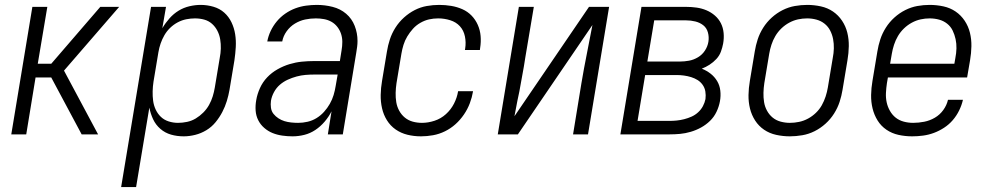

<svg xmlns="http://www.w3.org/2000/svg" viewBox="-20 -548 4040 783"><path d="M380 0H313L189 -232H125L87 0H26L112 -520H173L134 -288H189L389 -520H466L241 -260Z M474 215 596 -520H657L642 -433Q655 -455 671.5 -473.5Q688 -492 708.5 -504.5Q729 -517 752.5 -522.5Q776 -528 798 -528Q825 -528 850.5 -520.5Q876 -513 894.5 -496.5Q913 -480 924 -457Q935 -434 939 -408.5Q943 -383 941.5 -356Q940 -329 936 -302L916 -182Q912 -159 905 -136Q898 -113 886.5 -91Q875 -69 859 -49.5Q843 -30 821.5 -17Q800 -4 776 2Q752 8 729 8Q702 8 677.5 1Q653 -6 634 -22.5Q615 -39 604.5 -61.5Q594 -84 589 -109L535 215ZM706 -47Q724 -47 743 -51Q762 -55 778.5 -65Q795 -75 809 -89Q823 -103 832.5 -120Q842 -137 847.5 -155Q853 -173 856 -191L876 -311Q880 -331 880.5 -350Q881 -369 878 -387.5Q875 -406 866.5 -422.5Q858 -439 844.5 -451Q831 -463 813 -468Q795 -473 775 -473Q758 -473 740 -469.5Q722 -466 705 -457Q688 -448 674 -434.5Q660 -421 650.5 -404.5Q641 -388 635 -370.5Q629 -353 626 -335L606 -215Q603 -195 602.5 -175.5Q602 -156 604.5 -137Q607 -118 615 -101Q623 -84 636 -71.5Q649 -59 667.5 -53Q686 -47 706 -47Z M1173 8Q1152 8 1131 5Q1110 2 1091.5 -5.5Q1073 -13 1057.5 -26.5Q1042 -40 1033 -58Q1024 -76 1022.5 -97Q1021 -118 1025 -140Q1029 -164 1040 -188.5Q1051 -213 1069.5 -232.5Q1088 -252 1112 -265.5Q1136 -279 1161 -286.5Q1186 -294 1211 -296.5Q1236 -299 1261 -299H1366L1373 -343Q1376 -360 1376 -377Q1376 -394 1371 -409.5Q1366 -425 1356 -438Q1346 -451 1332 -459Q1318 -467 1301.5 -470Q1285 -473 1268 -473Q1246 -473 1224.5 -468.5Q1203 -464 1183 -452Q1163 -440 1149 -420.5Q1135 -401 1131 -379H1070Q1074 -401 1084 -422Q1094 -443 1109 -461Q1124 -479 1143.5 -492.5Q1163 -506 1184.5 -514Q1206 -522 1228.5 -525Q1251 -528 1272 -528Q1305 -528 1336.5 -520Q1368 -512 1391.5 -492Q1415 -472 1426.5 -442.5Q1438 -413 1438 -381Q1438 -369 1436.5 -357.5Q1435 -346 1433 -334L1378 0H1317L1332 -94Q1321 -72 1304 -52Q1287 -32 1266 -18Q1245 -4 1221 2Q1197 8 1173 8ZM1196 -47Q1215 -47 1234.5 -51.5Q1254 -56 1271 -66.5Q1288 -77 1301.5 -92Q1315 -107 1325 -124.5Q1335 -142 1340.5 -160.5Q1346 -179 1349 -198L1357 -244H1262Q1244 -244 1226 -242.5Q1208 -241 1189.5 -236Q1171 -231 1153.5 -223Q1136 -215 1121.5 -202.5Q1107 -190 1097.5 -172.5Q1088 -155 1085 -137Q1083 -123 1085 -108.5Q1087 -94 1095.5 -83.5Q1104 -73 1115.5 -65.5Q1127 -58 1140 -54Q1153 -50 1167.5 -48.5Q1182 -47 1196 -47Z M1697 8Q1668 8 1641.5 1.5Q1615 -5 1593.5 -20Q1572 -35 1558 -57.5Q1544 -80 1538 -106.5Q1532 -133 1532.5 -161Q1533 -189 1538 -218L1558 -338Q1562 -363 1570 -387.5Q1578 -412 1592.5 -435Q1607 -458 1627.5 -476.5Q1648 -495 1671.5 -507Q1695 -519 1720.5 -523.5Q1746 -528 1771 -528Q1796 -528 1820 -524Q1844 -520 1865.5 -510.5Q1887 -501 1903 -484.5Q1919 -468 1928.5 -446.5Q1938 -425 1940 -401Q1942 -377 1938 -352L1937 -344H1876L1877 -350Q1881 -375 1876 -399.5Q1871 -424 1855.5 -441Q1840 -458 1816 -465.5Q1792 -473 1767 -473Q1748 -473 1730 -469Q1712 -465 1694.5 -455Q1677 -445 1664 -430.5Q1651 -416 1641 -399.5Q1631 -383 1625.5 -365Q1620 -347 1617 -329L1597 -209Q1594 -189 1593.5 -169.5Q1593 -150 1596 -131.5Q1599 -113 1608 -96.5Q1617 -80 1631 -68.5Q1645 -57 1663 -52Q1681 -47 1701 -47Q1726 -47 1752 -55.5Q1778 -64 1798.5 -82.5Q1819 -101 1831.5 -125.5Q1844 -150 1848 -175V-176H1909V-175Q1905 -151 1896 -127Q1887 -103 1872 -81Q1857 -59 1837.5 -41.5Q1818 -24 1794.5 -12.5Q1771 -1 1746 3.5Q1721 8 1697 8Z M2010 0 2096 -520H2157L2122 -312Q2117 -278 2110.5 -244Q2104 -210 2098 -175L2090 -137Q2087 -121 2084 -105.5Q2081 -90 2078 -74L2382 -520H2464L2378 0H2317L2351 -208Q2361 -268 2373 -327.5Q2385 -387 2396 -446L2092 0Z M2510 0 2596 -520H2778Q2800 -520 2821 -517Q2842 -514 2861 -506Q2880 -498 2895.5 -484.5Q2911 -471 2920 -453Q2929 -435 2931 -413.5Q2933 -392 2929 -370Q2926 -354 2920 -337.5Q2914 -321 2901.5 -307.5Q2889 -294 2873.5 -284Q2858 -274 2842 -268Q2862 -260 2878 -247.5Q2894 -235 2904.5 -217.5Q2915 -200 2917.5 -178.5Q2920 -157 2916 -135Q2912 -113 2902 -92Q2892 -71 2875.5 -55Q2859 -39 2839 -28Q2819 -17 2797 -10.5Q2775 -4 2753.5 -2Q2732 0 2710 0ZM2620 -297H2752Q2771 -297 2790 -300.5Q2809 -304 2826.5 -314.5Q2844 -325 2855 -342Q2866 -359 2869 -378Q2872 -397 2867 -415.5Q2862 -434 2848 -445Q2834 -456 2815.5 -460.5Q2797 -465 2778 -465H2648ZM2580 -55H2710Q2725 -55 2740 -56.5Q2755 -58 2770.5 -62Q2786 -66 2800.5 -72.5Q2815 -79 2827 -90Q2839 -101 2846.5 -115Q2854 -129 2857 -144Q2859 -160 2856.5 -175Q2854 -190 2845.5 -202Q2837 -214 2825 -221.5Q2813 -229 2798.5 -233.5Q2784 -238 2769 -240Q2754 -242 2739 -242H2611Z M3201 8Q3173 8 3145.5 2Q3118 -4 3096 -19Q3074 -34 3059.5 -56.5Q3045 -79 3038.5 -105.5Q3032 -132 3032.5 -160.5Q3033 -189 3038 -218L3058 -338Q3062 -363 3070 -387.5Q3078 -412 3092.5 -435Q3107 -458 3127.5 -476.5Q3148 -495 3172 -507Q3196 -519 3221.5 -523.5Q3247 -528 3272 -528Q3300 -528 3327.5 -522Q3355 -516 3377 -501Q3399 -486 3414 -463.5Q3429 -441 3435.5 -414.5Q3442 -388 3441.5 -359.5Q3441 -331 3436 -302L3416 -182Q3412 -157 3404 -132.5Q3396 -108 3381.5 -85Q3367 -62 3346.5 -43.5Q3326 -25 3302 -13Q3278 -1 3252 3.5Q3226 8 3201 8ZM3201 -47Q3220 -47 3239 -51Q3258 -55 3275.5 -64.5Q3293 -74 3307.5 -88Q3322 -102 3331.5 -119Q3341 -136 3347 -154.5Q3353 -173 3356 -191L3376 -311Q3380 -331 3380.5 -350.5Q3381 -370 3377.5 -388.5Q3374 -407 3365.5 -423.5Q3357 -440 3342.5 -451.5Q3328 -463 3309.5 -468Q3291 -473 3272 -473Q3253 -473 3234.5 -469Q3216 -465 3198.5 -455.5Q3181 -446 3166.5 -432Q3152 -418 3142 -401Q3132 -384 3126 -365.5Q3120 -347 3117 -329L3097 -209Q3094 -189 3093.5 -169.5Q3093 -150 3096 -131.5Q3099 -113 3108 -96.5Q3117 -80 3131 -68.5Q3145 -57 3163.5 -52Q3182 -47 3201 -47Z M3700 8Q3671 8 3644 2Q3617 -4 3595 -19Q3573 -34 3559 -56.5Q3545 -79 3538.5 -105.5Q3532 -132 3532.5 -160.5Q3533 -189 3538 -218L3558 -338Q3562 -363 3570 -387.5Q3578 -412 3592.5 -435Q3607 -458 3627.5 -476.5Q3648 -495 3672 -507Q3696 -519 3721 -523.5Q3746 -528 3771 -528Q3800 -528 3827.5 -522Q3855 -516 3877 -501Q3899 -486 3914 -463.5Q3929 -441 3935.5 -414.5Q3942 -388 3941.5 -359.5Q3941 -331 3936 -302L3924 -232H3601L3597 -209Q3594 -189 3593 -169Q3592 -149 3596 -130.5Q3600 -112 3609.5 -95.5Q3619 -79 3633 -68Q3647 -57 3665.5 -52Q3684 -47 3704 -47Q3726 -47 3749 -51.5Q3772 -56 3792.5 -68Q3813 -80 3827 -99.5Q3841 -119 3846 -141H3907Q3902 -119 3891.5 -97.5Q3881 -76 3865.5 -58Q3850 -40 3830 -27Q3810 -14 3788.5 -6Q3767 2 3744.5 5Q3722 8 3700 8ZM3872 -288 3876 -311Q3880 -331 3880.5 -350.5Q3881 -370 3877 -388.5Q3873 -407 3865 -423.5Q3857 -440 3842.5 -451.5Q3828 -463 3809.5 -468Q3791 -473 3771 -473Q3753 -473 3734.5 -469Q3716 -465 3698.5 -455.5Q3681 -446 3666.5 -432Q3652 -418 3642 -401Q3632 -384 3626 -365.5Q3620 -347 3617 -329L3610 -288Z"/></svg>

Font: Iosevka Light Oblique
Style: Regular
Weight: 300
Italic angle: -9°
Monospace: yes
Designer: Belleve Invis
Foundry: Belleve Invis
Version: Version 32.5.0; ttfautohint (v1.8.4)